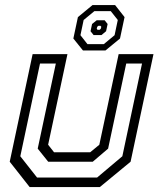

<svg xmlns="http://www.w3.org/2000/svg" viewBox="-20 -760 644 780"><path d="M100.5 0 19.5 -103 112.5 -540H254L175.5 -172L199.5 -141.5H346.5L383.5 -172L462 -540H603.5L510.5 -103L385.5 0ZM130.5 -38.8H374.5L477 -125.2L557 -501.8H492.8L419.2 -156.2L356.8 -103H175.8L133.2 -156.2L206.8 -501.8H142.5L62.5 -125.2ZM317 -555 278 -603.5 296.5 -690.5 356 -739.5H447.5L486 -690.5L467.5 -603.5L408.5 -555ZM335.2 -580.8H401.8L445.5 -617L458.5 -678.8L430 -714.8H363.5L319.8 -678.8L306.8 -617ZM360.2 -617.5 347.8 -633.2 354 -662.5 373 -677.8H405L417.2 -662.5L411 -633.2L392.2 -617.5ZM376.2 -639H384.8L389.5 -643.2L391.5 -651.2L388.2 -655.2H379.8L375 -651.2L373 -643.2Z"/></svg>

Font: Tourney Thin
Style: Italic
Weight: 100
Italic angle: -12°
Designer: Tyler Finck
Foundry: Etcetera Type Co
Version: Version 1.015